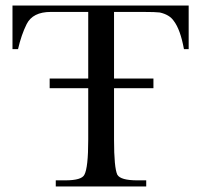

<svg xmlns="http://www.w3.org/2000/svg" viewBox="-20 -672 727 692"><path d="M298 -389V-629H163Q98 -629 76 -585Q57 -547 45 -495H25V-652H660V-495H643Q630 -566 606 -597Q591 -619 556 -627Q548 -628 533.5 -628.5Q519 -629 496 -629H391V-389H533V-354H391V-169Q391 -67 403 -42Q415 -22 475 -22H507V0H181V-22H215Q274 -22 284 -42Q298 -67 298 -169V-354H159V-389Z"/></svg>

Font: New Athena Unicode
Style: Regular
Weight: 400
Designer: J. Rusten 1997; rev. by R. Hancock 2001, 2002, rev. by D. Mastronarde 2002-2021
Foundry: GreekKeys New Athena Unicode
Version: Version 5.008